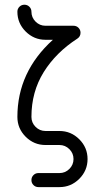

<svg xmlns="http://www.w3.org/2000/svg" viewBox="-20 -608 405 805"><path d="M111.8 -558.8Q111.8 -534.7 129.1 -517.4Q146.5 -500 170.6 -500H288.2Q300.6 -500 309.1 -491.5Q317.6 -482.9 317.6 -470.6Q317.6 -454.7 304.1 -445.9Q214.7 -388.2 163.2 -305.6Q111.8 -222.9 111.8 -117.6Q111.8 -93.5 129.1 -76.2Q146.5 -58.8 170.6 -58.8H229.4Q277.6 -58.8 312.4 -24.1Q347.1 10.6 347.1 58.8Q347.1 107.1 312.4 141.8Q277.6 176.5 229.4 176.5H141.2Q128.8 176.5 120.3 167.9Q111.8 159.4 111.8 147.1Q111.8 134.7 120.3 126.2Q128.8 117.6 141.2 117.6H229.4Q253.5 117.6 270.9 100.3Q288.2 82.9 288.2 58.8Q288.2 34.7 270.9 17.4Q253.5 0 229.4 0H170.6Q122.4 0 87.6 -34.7Q52.9 -69.4 52.9 -117.6Q52.9 -306.5 201.8 -441.2H170.6Q122.4 -441.2 87.6 -475.9Q52.9 -510.6 52.9 -558.8Q52.9 -571.2 61.5 -579.7Q70 -588.2 82.4 -588.2Q94.7 -588.2 103.2 -579.7Q111.8 -571.2 111.8 -558.8Z"/></svg>

Font: OpenGost Type B TT
Style: Regular
Weight: 400
Version: Version 0.3